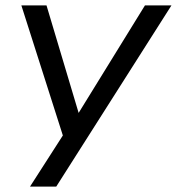

<svg xmlns="http://www.w3.org/2000/svg" viewBox="-20 -510 654 710"><path d="M91 180 222 -24V21L59 -490H152L276 -75H260L516 -490H614L188 180Z"/></svg>

Font: Nunito Sans 10pt SemiExpanded
Style: Italic
Weight: 400
Width: 6
Italic angle: -9°
Designer: Vernon Adams
Foundry: Vernon Adams
Version: Version 3.101;gftools[0.9.27]